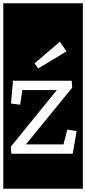

<svg xmlns="http://www.w3.org/2000/svg" viewBox="-32 -937 525 1170"><path d="M-12 213V-917H473V213ZM201 -520 373 -624 333 -683 179 -551ZM37 0H411L435 -138L378 -147L355 -57H126L408 -403L405 -445H47L35 -306L91 -299L104 -388H314L34 -43Z"/></svg>

Font: Zilla Slab Highlight Regular
Style: Regular
Weight: 400
Designer: Typotheque Type Foundry
Foundry: Typotheque type foundry
Version: Version 1.1; 2017; ttfautohint (v1.6)